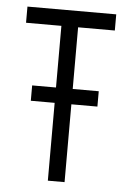

<svg xmlns="http://www.w3.org/2000/svg" viewBox="-48 -661 471 698"><g transform="rotate(5 187.5 -312.0)"><path d="M153 0H214V-284H309V-340H214V-565H348V-624H24V-565H153V-340H66V-284H153Z"/></g></svg>

Font: Inconsolata Condensed
Style: Regular
Weight: 400
Width: 3
Monospace: yes
Designer: Raph Levien, Cyreal, Brenton Simpson
Foundry: Raph Levien, Cyreal, Google
Version: Version 3.100